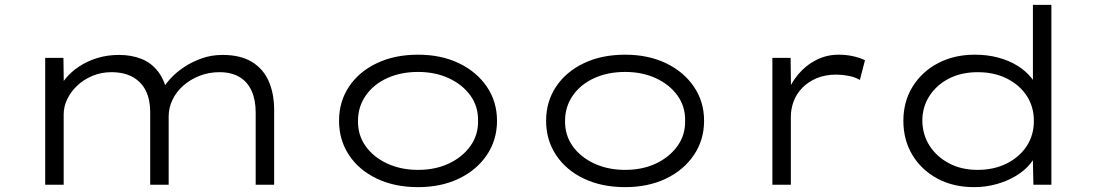

<svg xmlns="http://www.w3.org/2000/svg" viewBox="-20 -760 4508 790"><path d="M166 0V-522H241L243 -377L218 -382Q228 -410 250 -437Q272 -464 305 -486Q338 -508 379.5 -521Q421 -534 470 -534Q521 -534 562.5 -517.5Q604 -501 632 -463.5Q660 -426 671 -365L646 -378L649 -392Q661 -415 684 -439.5Q707 -464 739 -485Q771 -506 810.5 -520Q850 -534 896 -534Q970 -534 1017 -505Q1064 -476 1086 -425Q1108 -374 1108 -308V0H1032V-298Q1032 -348 1015.5 -385.5Q999 -423 965.5 -443Q932 -463 883 -463Q839 -463 801 -448Q763 -433 734.5 -408Q706 -383 690 -350Q674 -317 674 -281V0H598V-299Q598 -349 580.5 -385.5Q563 -422 527 -442.5Q491 -463 438 -463Q396 -463 359.5 -447.5Q323 -432 296.5 -406.5Q270 -381 256 -350.5Q242 -320 242 -290V0Z M1700 10Q1604 10 1530.5 -25Q1457 -60 1416 -122Q1375 -184 1375 -263Q1375 -342 1416 -403.5Q1457 -465 1530.5 -500Q1604 -535 1700 -535Q1795 -535 1868 -500Q1941 -465 1983 -403.5Q2025 -342 2025 -263Q2025 -184 1983 -122Q1941 -60 1868 -25Q1795 10 1700 10ZM1700 -61Q1771 -61 1826.5 -87Q1882 -113 1915 -158.5Q1948 -204 1947 -263Q1948 -322 1915.5 -367Q1883 -412 1827 -438Q1771 -464 1700 -464Q1629 -464 1573 -438.5Q1517 -413 1485 -367Q1453 -321 1453 -263Q1452 -204 1484.5 -158.5Q1517 -113 1573.5 -87Q1630 -61 1700 -61Z M2552 10Q2456 10 2382.5 -25Q2309 -60 2268 -122Q2227 -184 2227 -263Q2227 -342 2268 -403.5Q2309 -465 2382.5 -500Q2456 -535 2552 -535Q2647 -535 2720 -500Q2793 -465 2835 -403.5Q2877 -342 2877 -263Q2877 -184 2835 -122Q2793 -60 2720 -25Q2647 10 2552 10ZM2552 -61Q2623 -61 2678.5 -87Q2734 -113 2767 -158.5Q2800 -204 2799 -263Q2800 -322 2767.5 -367Q2735 -412 2679 -438Q2623 -464 2552 -464Q2481 -464 2425 -438.5Q2369 -413 2337 -367Q2305 -321 2305 -263Q2304 -204 2336.5 -158.5Q2369 -113 2425.5 -87Q2482 -61 2552 -61Z M3158 0V-522H3233L3235 -364L3216 -366Q3231 -414 3263 -452.5Q3295 -491 3338 -513Q3381 -535 3431 -535Q3462 -535 3491 -528.5Q3520 -522 3539 -512L3518 -431Q3498 -443 3471 -448Q3444 -453 3422 -453Q3376 -453 3341 -438.5Q3306 -424 3281.5 -399Q3257 -374 3245.5 -343Q3234 -312 3234 -279V0Z M3988 10Q3902 10 3836.5 -25.5Q3771 -61 3734 -122.5Q3697 -184 3697 -263Q3697 -342 3735 -403.5Q3773 -465 3839.5 -500Q3906 -535 3991 -535Q4043 -535 4087.5 -523Q4132 -511 4166.5 -489.5Q4201 -468 4223.5 -440Q4246 -412 4255 -379L4230 -386V-740H4306V0H4232L4229 -142L4249 -146Q4242 -114 4219 -86Q4196 -58 4160.5 -36.5Q4125 -15 4080.5 -2.5Q4036 10 3988 10ZM4002 -61Q4070 -61 4122.5 -87.5Q4175 -114 4204.5 -159Q4234 -204 4234 -263Q4234 -320 4205 -365Q4176 -410 4123.5 -436.5Q4071 -463 4003 -463Q3936 -463 3885 -437Q3834 -411 3804.5 -365.5Q3775 -320 3775 -263Q3776 -205 3805 -160Q3834 -115 3885 -88Q3936 -61 4002 -61Z"/></svg>

Font: Lexend Peta Light
Style: Regular
Weight: 300
Version: Version 1.007